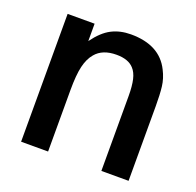

<svg xmlns="http://www.w3.org/2000/svg" viewBox="-105 -679 805 789"><g transform="rotate(20 297.5 -284.5)"><path d="M65 0V-559H183V-483Q218 -531 255 -550Q292 -569 339 -569Q465 -569 510 -478Q527 -445 531 -411Q535 -377 535 -327V0H416V-327Q416 -371 409.5 -399Q403 -427 388 -443Q364 -470 312 -470Q251 -470 221 -434Q201 -411 192 -373Q183 -335 183 -269V0Z"/></g></svg>

Font: Open Sauce One SemiBold
Style: Regular
Weight: 600
Designer: Alfredo Marco Pradil
Foundry: Creative Sauce Fz LLC
Version: Version 1.477